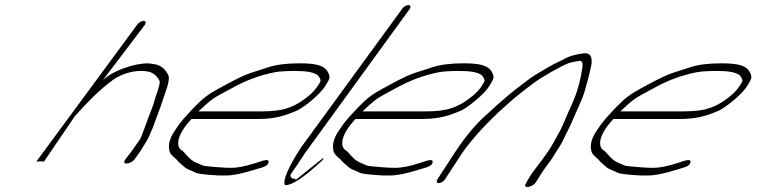

<svg xmlns="http://www.w3.org/2000/svg" viewBox="-20 -714 2975 755"><path d="M508 -86 532.4 -120 558.6 -163C563 -170 570.4 -187 581.7 -214L590.5 -238C593.5 -246 596.9 -257 602.3 -270C611.6 -293 619.4 -319 626.3 -339C642.5 -382 647.3 -408 641.7 -419C629 -444 610.4 -459 584.9 -462C572.8 -464 561.8 -466 543.8 -464C512.5 -461 475.3 -451 438.9 -434C412.6 -422 403.7 -415 384.6 -399L550.2 -617C555.1 -625 552.6 -632 544.6 -632C536.6 -632 525.1 -625 519.5 -617L124.6 -81C123.1 -78 128.1 -78 139.1 -80C148.1 -78 153.1 -78 154.6 -81L274.3 -257C323.6 -312 364.6 -355 423 -399C429 -403 439.1 -410 452.3 -416C485.7 -432 525.5 -439 559.6 -433C580.1 -430 595.2 -418 606.8 -397C610.9 -391 605.1 -369 590.8 -330C588.4 -323 586.5 -315 583.5 -305C578.7 -289 560.5 -246 555.6 -230L546.3 -205C538.4 -183 533 -170 529.6 -165L498.1 -120L472 -86C466.1 -78 468 -71 477.6 -71C487.2 -71 502.1 -78 508 -86Z M760.5 -276C780 -294 797.2 -311 818.1 -326C828.2 -333 855.1 -348 900.5 -372C948.2 -398 1000.8 -418 1060.7 -430C1076.9 -433 1103.3 -435 1140.5 -435C1182 -435 1225.1 -431 1235.7 -410C1242.3 -397 1243.8 -398 1228 -374C1221.1 -364 1213.1 -354 1202.7 -345C1170.4 -316 1138.1 -297 1107.6 -288C1084.9 -280 1051.3 -276 1006.9 -276ZM732.7 -246H983.2C1044.4 -246 1084.5 -251 1149.7 -280C1179.1 -295 1237.2 -342 1258 -374C1279.7 -408 1278.7 -412 1269.6 -430C1255.4 -458 1218.8 -465 1157.8 -465C1107.8 -465 1067.7 -460 1036.6 -450C1014.4 -443 990.5 -435 968.4 -428C928.3 -415 875.7 -385 840.5 -366C799.9 -344 780.8 -330 743.3 -292C708.1 -253 695.7 -244 666.5 -199C647.3 -170 640.5 -144 646.1 -121C650.3 -103 666.8 -96 677.4 -83C685.5 -73 696 -66 705.6 -57C714.2 -48 739.7 -41 751.3 -34C757.8 -31 786.6 -27 838.8 -24H868.8C896.4 -24 931.7 -31 979 -46L1012.5 -56C1027.5 -61 1034.6 -67 1036.3 -76C1038 -91 1018.2 -84 982.4 -72C944.1 -60 914.1 -54 890.1 -54C854.1 -54 822.9 -58 796.5 -60C771.2 -62 774.8 -66 752 -74C739.4 -79 724.9 -90 709.2 -109C704.7 -114 701.1 -119 695.6 -122C673.5 -136 676.3 -168 701.5 -207C713.8 -226 722.3 -233 732.7 -246Z M1179.4 -112 1591.2 -679C1596.7 -688 1593.6 -694 1585.6 -694C1577.6 -694 1566.7 -688 1561.2 -679L1162.2 -132C1087.1 -16 1095.3 14 1103.3 14C1129.3 14 1176.6 -17 1249.2 -85L1252.2 -94L1142.2 -6C1146.6 -11 1133.1 -12 1132.1 -12C1125.1 -12 1120.1 -22 1123 -28C1133.4 -43 1161.6 -84 1179.4 -112Z M1405.5 -276C1425 -294 1442.2 -311 1463.1 -326C1473.2 -333 1500.1 -348 1545.5 -372C1593.2 -398 1645.8 -418 1705.7 -430C1721.9 -433 1748.3 -435 1785.5 -435C1827 -435 1870.1 -431 1880.7 -410C1887.3 -397 1888.8 -398 1873 -374C1866.1 -364 1858.1 -354 1847.7 -345C1815.4 -316 1783.1 -297 1752.6 -288C1729.9 -280 1696.3 -276 1651.9 -276ZM1377.7 -246H1628.2C1689.4 -246 1729.5 -251 1794.7 -280C1824.1 -295 1882.2 -342 1903 -374C1924.7 -408 1923.7 -412 1914.6 -430C1900.4 -458 1863.8 -465 1802.8 -465C1752.8 -465 1712.7 -460 1681.6 -450C1659.4 -443 1635.5 -435 1613.4 -428C1573.3 -415 1520.7 -385 1485.5 -366C1444.9 -344 1425.8 -330 1388.3 -292C1353.1 -253 1340.7 -244 1311.5 -199C1292.3 -170 1285.5 -144 1291.1 -121C1295.3 -103 1311.8 -96 1322.4 -83C1330.5 -73 1341 -66 1350.6 -57C1359.2 -48 1384.7 -41 1396.3 -34C1402.8 -31 1431.6 -27 1483.8 -24H1513.8C1541.4 -24 1576.7 -31 1624 -46L1657.5 -56C1672.5 -61 1679.6 -67 1681.3 -76C1683 -91 1663.2 -84 1627.4 -72C1589.1 -60 1559.1 -54 1535.1 -54C1499.1 -54 1467.9 -58 1441.5 -60C1416.2 -62 1419.8 -66 1397 -74C1384.4 -79 1369.9 -90 1354.2 -109C1349.7 -114 1346.1 -119 1340.6 -122C1318.5 -136 1321.3 -168 1346.5 -207C1358.8 -226 1367.3 -233 1377.7 -246Z M1730 -9 1799.2 -115C1845.4 -179 1902.5 -239 1963.8 -294C2019.7 -344 2033.4 -353 2076.9 -386C2110.3 -412 2183.1 -452 2214.1 -465C2226.6 -470 2243.1 -471 2258.1 -475C2269.1 -475 2272.6 -466 2270.3 -449C2262.6 -397 2249.5 -350 2229.3 -305C2221.5 -287 2211.6 -267 2203.3 -246C2181.8 -196 2185.9 -207 2156.4 -153C2142.8 -128 2120.3 -96 2090.1 -57C2070.5 -32 2056.9 -11 2048.1 8C2032.7 28 2072.8 25 2087.6 2C2099.5 -16 2113 -41 2131.4 -64C2142.7 -79 2150.4 -90 2155.1 -98C2168.1 -120 2180.6 -135 2192.9 -160C2206.2 -189 2219.5 -212 2230.8 -239C2246 -276 2269.2 -321 2279 -355C2289.2 -390 2298.9 -424 2306.1 -463C2309.4 -494 2298.3 -508 2273.3 -504C2243.4 -500 2220.9 -495 2189 -477C2164.4 -465 2147.7 -457 2138.1 -451C2129.2 -446 2121.4 -441 2112.5 -436C2091.6 -423 2076.1 -415 2054 -398C2003.4 -361 1951.5 -318 1899.8 -269C1861.7 -237 1815.2 -186 1769.2 -115L1700 -9C1695.1 -1 1697.6 6 1705.6 6C1713.6 6 1725.1 -1 1730 -9Z M2419.5 -276C2439 -294 2456.2 -311 2477.1 -326C2487.2 -333 2514.1 -348 2559.5 -372C2607.2 -398 2659.8 -418 2719.7 -430C2735.9 -433 2762.3 -435 2799.5 -435C2841 -435 2884.1 -431 2894.7 -410C2901.3 -397 2902.8 -398 2887 -374C2880.1 -364 2872.1 -354 2861.7 -345C2829.4 -316 2797.1 -297 2766.6 -288C2743.9 -280 2710.3 -276 2665.9 -276ZM2391.7 -246H2642.2C2703.4 -246 2743.5 -251 2808.7 -280C2838.1 -295 2896.2 -342 2917 -374C2938.7 -408 2937.7 -412 2928.6 -430C2914.4 -458 2877.8 -465 2816.8 -465C2766.8 -465 2726.7 -460 2695.6 -450C2673.4 -443 2649.5 -435 2627.4 -428C2587.3 -415 2534.7 -385 2499.5 -366C2458.9 -344 2439.8 -330 2402.3 -292C2367.1 -253 2354.7 -244 2325.5 -199C2306.3 -170 2299.5 -144 2305.1 -121C2309.3 -103 2325.8 -96 2336.4 -83C2344.5 -73 2355 -66 2364.6 -57C2373.2 -48 2398.7 -41 2410.3 -34C2416.8 -31 2445.6 -27 2497.8 -24H2527.8C2555.4 -24 2590.7 -31 2638 -46L2671.5 -56C2686.5 -61 2693.6 -67 2695.3 -76C2697 -91 2677.2 -84 2641.4 -72C2603.1 -60 2573.1 -54 2549.1 -54C2513.1 -54 2481.9 -58 2455.5 -60C2430.2 -62 2433.8 -66 2411 -74C2398.4 -79 2383.9 -90 2368.2 -109C2363.7 -114 2360.1 -119 2354.6 -122C2332.5 -136 2335.3 -168 2360.5 -207C2372.8 -226 2381.3 -233 2391.7 -246Z"/></svg>

Font: MewTooHand
Style: UltimateItaWide
Weight: 400
Designer: Mew Too, Robert Jablonski
Version: Version 0.77